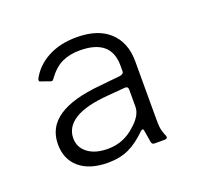

<svg xmlns="http://www.w3.org/2000/svg" viewBox="-72 -834 549 513"><g transform="rotate(-20 202.5 -577.0)"><path d="M190 -749Q251 -749 283.5 -718.5Q316 -688 316 -635V-472Q316 -457 317 -447Q318 -437 325 -420Q327 -415 324.5 -413Q322 -411 318 -411H290Q286 -411 284 -412.5Q282 -414 281 -418L275 -454Q274 -460 267 -455Q241 -429 215.5 -417Q190 -405 156 -405Q104 -405 75 -429.5Q46 -454 46 -497Q46 -545 86 -572Q126 -599 206 -606L264 -612Q275 -614 275 -621V-638Q275 -713 186 -713Q157 -713 135 -702.5Q113 -692 93 -664Q90 -660 85 -662L57 -672Q56 -673 56 -675.5Q56 -678 57 -680Q74 -712 108.5 -730.5Q143 -749 190 -749ZM90 -498Q90 -472 111 -456Q132 -440 168 -440Q213 -440 246 -471Q260 -483 267.5 -495.5Q275 -508 275 -521V-569Q275 -579 265 -578L217 -574Q152 -569 121 -549.5Q90 -530 90 -498Z"/></g></svg>

Font: Libre Franklin ExtraLight
Style: Regular
Weight: 250
Designer: Pablo Impallari, Rodrigo Fuenzalida, Nhung Nguyen
Foundry: Impallari Type
Version: Version 3.000